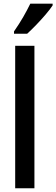

<svg xmlns="http://www.w3.org/2000/svg" viewBox="-20 -1004 301 1024"><path d="M163.6 0H61V-759.8H163.6ZM260.7 -984.4V-975.1Q247.6 -955.1 223.9 -927.2Q200.2 -899.4 173.6 -871.8Q147 -844.2 125 -824.2H54.7V-836.4Q82.5 -876.5 103.8 -913.3Q125 -950.2 141.6 -984.4Z"/></svg>

Font: Open Sans Condensed SemiBold
Style: Regular
Weight: 600
Width: 3
Designer: Monotype Design Team
Foundry: Monotype Imaging Inc.
Version: Version 3.000; ttfautohint (v1.8.4)